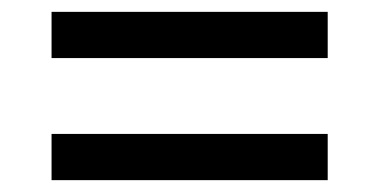

<svg xmlns="http://www.w3.org/2000/svg" viewBox="-20 -468 640 324"><path d="M533 -370V-448H67V-370ZM533 -164V-242H67V-164Z"/></svg>

Font: IBM Plex Thai Looped Text
Style: Regular
Weight: 450
Designer: Mike Abbink, Paul van der Laan, Pieter van Rosmalen, Ben Mitchell, Mark Frömberg
Foundry: Bold Monday
Version: Version 1.0